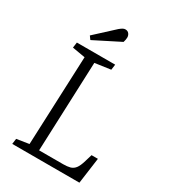

<svg xmlns="http://www.w3.org/2000/svg" viewBox="-218 -1018 996 1124"><g transform="rotate(30 280.0 -456.0)"><path d="M56 -37 139 -50 164 -651 77 -666 82 -703H341L336 -666L230 -651L206 -46H369Q396 -46 415 -51Q434 -56 447.5 -73Q461 -90 472 -128L486 -175H529L505 0H51ZM253 -893Q264 -902 272.5 -907Q281 -912 290 -912Q306 -912 314.5 -901Q323 -890 323 -876Q323 -869 321.5 -861Q320 -853 317 -843L143 -755L127 -777Z"/></g></svg>

Font: Literata 18pt Light
Style: Italic
Weight: 300
Italic angle: -2°
Designer: Latin by Veronika Burian and Jose Scaglione. Greek by Irene Vlachou. Cyrillic by Vera Evstafieva
Foundry: TypeTogether
Version: Version 3.103;gftools[0.9.29]